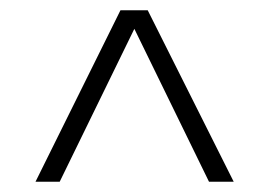

<svg xmlns="http://www.w3.org/2000/svg" viewBox="-20 -687 524 373"><path d="M386 -334 241 -631 96 -334H49L214 -667H267L434 -334Z"/></svg>

Font: KaputaLibre
Style: Regular
Weight: 400
Designer: Multiple designers
Foundry: Textual
Version: Version 2.900